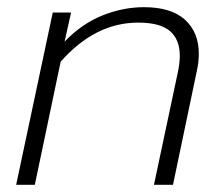

<svg xmlns="http://www.w3.org/2000/svg" viewBox="-20 -515 622 535"><path d="M127 -480H178L160 -399Q208 -449 265.5 -472Q323 -495 381 -495Q457 -495 495.5 -460Q534 -425 534 -365Q534 -342 528 -315L462 0H409L475 -311Q481 -338 481 -359Q481 -405 453.5 -428.5Q426 -452 365 -452Q245 -452 149 -343L77 0H25Z"/></svg>

Font: Prompt ExtraLight
Style: Italic
Weight: 275
Italic angle: -12°
Designer: Katatrad Team
Foundry: CadsonDemak
Version: Version 1.000